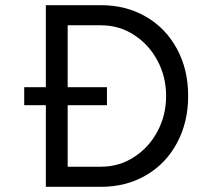

<svg xmlns="http://www.w3.org/2000/svg" viewBox="-20 -720 791 740"><path d="M73.3 -384H392.2V-314.5H73.3ZM156.7 -700H369.8Q466.3 -700 542.8 -655.5Q619.3 -611 662.2 -531.4Q705.2 -451.8 705.2 -350Q705.2 -249 662.2 -169Q619.3 -89 542.8 -44.5Q466.3 0 369.8 0H156.7ZM369.8 -77.5Q438.7 -77.5 495.9 -114.2Q553.2 -150.8 586.7 -213.2Q620.2 -275.7 620.2 -350Q620.2 -424.3 586.7 -486.8Q553.2 -549.2 495.9 -585.8Q438.7 -622.5 369.8 -622.5H240.8V-77.5Z"/></svg>

Font: Oak Sans Light
Style: Regular
Weight: 400
Designer: Erik Kennedy, Walven
Foundry: Erik Kennedy, Walven
Version: Version 1.100;Glyphs 3.1.2 (3151)